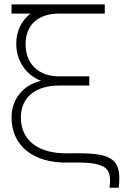

<svg xmlns="http://www.w3.org/2000/svg" viewBox="-20 -740 567 874"><path d="M290 0C373 -2 423 2.5 451 18.5C480 35 485 65 478.5 114.5H520.5C528 47 520.5 5.5 485 -17C451 -39 397 -44 290 -42C155 -39.5 75 -100 75 -205.5C75 -298 143 -350.5 248 -350.5H386.5V-392.5H248C156.5 -392.5 96.5 -448.5 96.5 -539C96.5 -629.5 156.5 -678 248 -678H457V-720H32.5V-678H118.5C83 -650 54 -606 54 -540.5C54 -463.5 98.5 -398 167 -372C89 -355 32.5 -291 32.5 -206C32.5 -76.5 131 3.5 290 0Z"/></svg>

Font: Vela Sans ExtLt
Style: Regular
Weight: 200
Designer: Principal design: Mikhail Sharanda - project Manrope.
Design modification: Ravid Balaliev
Foundry: Mikhail Sharanda
Version: Version 1.001